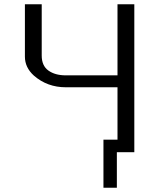

<svg xmlns="http://www.w3.org/2000/svg" viewBox="-20 -715 750 902"><path d="M97 -449V-695H176V-454Q176 -406 207.5 -383.5Q239 -361 289 -361H532V-695H611V0H529V167H466V-59H532V-305H289Q202 -305 139 -360Q97 -398 97 -449Z"/></svg>

Font: Coval
Style: ExtraLight
Weight: 250
Foundry: Context Ltd
Version: Version 001.000